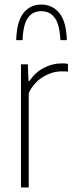

<svg xmlns="http://www.w3.org/2000/svg" viewBox="-20 -822 323 842"><path d="M72 0V-540H102L105 -467H109Q135.5 -505.5 173 -524.8Q210.5 -544 251 -544Q260 -544 266.8 -543.5Q273.5 -543 278 -542V-508Q270.5 -509 264.8 -509Q259 -509 250 -509Q209 -509 168.8 -484.8Q128.5 -460.5 106 -414V0ZM51 -646Q53.5 -728 83 -765Q112.5 -802 161 -802Q210 -802 240.5 -764.5Q271 -727 273 -646H245Q241.5 -715 220 -744Q198.5 -773 161 -773Q123.5 -773 102.5 -744Q81.5 -715 79 -646Z"/></svg>

Font: Encode Sans Cnd Th
Style: Regular
Weight: 100
Width: 3
Designer: Multiple Designers
Foundry: Impallari Type
Version: Version 3.002; ttfautohint (v1.8.3) -l 8 -r 50 -G 200 -x 14 